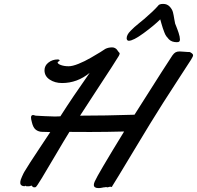

<svg xmlns="http://www.w3.org/2000/svg" viewBox="-20 -966 1019 994"><path d="M973.6 -689.9Q979.5 -685.5 979.5 -679.2Q979.5 -673.8 969.2 -657.2Q956.5 -637.2 909.2 -564.7Q861.8 -492.2 825 -434.3Q788.1 -376.5 756.3 -324.2Q727.1 -276.4 677.2 -193.6Q627.4 -110.8 595.2 -57.6Q563 -4.4 561.5 -2.9Q561 -2.4 560.8 -1.2Q560.5 0 559.6 1Q558.6 2 556.6 2Q556.2 2 553.7 1.2Q551.3 0.5 549.8 0.5Q547.9 0.5 543.7 2.2Q539.6 3.9 536.6 3.9Q535.6 3.9 533 3.2Q530.3 2.4 528.8 2.4Q527.3 2.4 524.9 3.2Q522.5 3.9 520.5 3.9H517.6Q516.6 3.9 507.3 5.9Q498 7.8 490.2 7.8Q465.8 7.8 465.8 -8.8Q465.8 -15.6 470.2 -25.9Q485.4 -61.5 622.6 -285.2Q532.2 -282.7 444.3 -282.7Q420.9 -282.7 388.2 -283Q355.5 -283.2 339.4 -283.2Q313.5 -241.7 268.8 -165.5Q224.1 -89.4 196.5 -43.9Q168.9 1.5 164.6 2.9Q158.7 3.9 157.2 3.9Q150.9 3.9 147.5 -0.7Q144 -5.4 142.1 -5.4Q141.6 -5.4 137.7 -3.4Q133.8 -1.5 126.5 -1.5Q123.5 -1.5 119.6 -1.7Q115.7 -2 115.2 -2Q114.3 -2 112.8 -3.4Q111.3 -4.9 110.8 -4.9Q110.4 -4.9 109.6 -3.4Q108.9 -2 106 -2Q96.7 -2 90.8 -6.6Q85 -11.2 85 -19.5Q85 -24.4 85.4 -26.9Q85.9 -33.7 93.8 -51.5Q101.6 -69.3 106.4 -77.1Q128.4 -114.3 184.3 -198Q240.2 -281.7 240.2 -282.2Q231 -282.7 218.5 -283Q206.1 -283.2 199.2 -283.4Q192.4 -283.7 189.5 -284.2Q172.9 -287.1 162.1 -297.4Q151.4 -307.6 145.5 -331.1Q140.1 -351.1 140.6 -357.4Q140.6 -370.6 151.9 -370.6Q154.8 -370.6 158.7 -368.9Q162.6 -367.2 164.6 -367.2Q174.3 -366.7 211.4 -364.7Q248.5 -362.8 264.6 -362.8Q269 -362.8 278.1 -363.3Q287.1 -363.8 292.5 -363.8Q356 -463.4 444.3 -588.9Q379.9 -536.1 301.3 -536.1Q264.2 -536.1 237.3 -554Q210.4 -571.8 210.4 -602.1Q210.4 -626.5 231 -642.3Q251.5 -658.2 278.3 -658.2Q288.6 -658.2 288.6 -652.3Q288.6 -650.4 283.4 -647.9Q278.3 -645.5 278.3 -643.1Q278.3 -635.3 295.4 -629.2Q312.5 -623 335.4 -623Q355 -623 386.2 -635.5Q417.5 -647.9 451.2 -667.5Q484.9 -687 499.3 -696Q513.7 -705.1 525.4 -712.9Q541 -720.7 560.5 -720.7Q568.4 -720.7 574.5 -717.5Q580.6 -714.4 583.5 -711.2Q586.4 -708 589.8 -702.9Q593.3 -697.8 594.2 -696.8Q599.6 -692.4 599.6 -689Q599.6 -685.5 595.2 -676.8Q592.3 -670.9 558.6 -618.9Q524.9 -566.9 471.9 -486.1Q418.9 -405.3 394.5 -367.2Q524.9 -367.2 676.3 -372.1Q860.4 -662.6 872.6 -679.2Q880.9 -690.9 889.2 -695.3Q897.5 -699.7 909.7 -699.7Q916 -699.7 933.1 -698.2Q950.2 -696.8 952.6 -696.8Q953.6 -696.8 955.8 -696.8Q958 -696.8 958.5 -696.8Q959 -696.8 960.4 -696.8Q961.9 -696.8 962.6 -696.3Q963.4 -695.8 964.6 -695.6Q965.8 -695.3 967 -694.3Q968.3 -693.4 969.7 -692.4Q971.2 -691.4 973.6 -689.9ZM895.5 -747.6Q882.8 -747.6 872.3 -751.2Q861.8 -754.9 854.2 -762.7Q846.7 -770.5 841.1 -778.3Q835.4 -786.1 830.6 -799.1Q825.7 -812 822.8 -820.6Q819.8 -829.1 815.7 -844Q811.5 -858.9 809.6 -865.7Q778.3 -834.5 724.1 -794.7Q669.9 -754.9 646.5 -754.9Q641.1 -754.9 638.4 -759Q635.7 -763.2 635.7 -767.6Q635.7 -776.4 640.4 -785.9Q645 -795.4 656.5 -806.9Q668 -818.4 676 -825.7Q684.1 -833 702.1 -847.7Q720.2 -862.3 726.6 -867.7Q773.9 -908.2 797.9 -935.5Q803.2 -945.8 824.7 -945.8Q845.2 -945.8 858.4 -931.9Q871.6 -918 875.5 -902.1Q879.4 -886.2 882.3 -866.9Q885.3 -847.7 886.7 -843.8Q887.7 -841.8 892.1 -830.3Q896.5 -818.8 898.9 -812.5Q901.4 -806.2 904.8 -795.7Q908.2 -785.2 909.9 -776.9Q911.6 -768.6 911.6 -761.7Q911.6 -753.9 908 -750.7Q904.3 -747.6 895.5 -747.6Z"/></svg>

Font: Yellowtail
Style: Regular
Weight: 400
Designer: Astigmatic (AOETI)
Foundry: Astigmatic (AOETI)
Version: Version 1.000